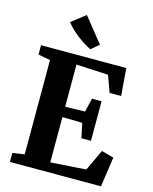

<svg xmlns="http://www.w3.org/2000/svg" viewBox="-142 -1088 940 1181"><g transform="rotate(15 328.0 -498.0)"><path d="M114 -68.5V-669L37 -683.5V-743H580L594 -568.5H520.5L482 -674L278.5 -684.5V-416L404.5 -419L425 -506.5H486V-254.5H425L405.5 -347.5L278.5 -350V-61.5L504 -76.5L567.5 -211.5L645.5 -190L618 0H38V-57ZM335.5 -797.5Q315.5 -807.5 293.5 -821.2Q271.5 -835 249.5 -852Q227.5 -869 207.8 -887.8Q188 -906.5 172.5 -926.5L261.5 -995.5L386.5 -839.5L336 -797.5Z"/></g></svg>

Font: Merriweather 36pt ExtraBold
Style: Regular
Weight: 800
Designer: Eben Sorkin
Foundry: Eben Sorkin
Version: Version 2.100